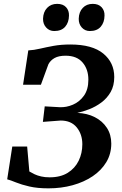

<svg xmlns="http://www.w3.org/2000/svg" viewBox="-20 -986 645 1014"><path d="M236 8.7Q177.3 8.7 135.1 -1.1Q92.9 -10.9 64.5 -22.5Q36.1 -34.2 18 -39L44.9 -212.3H123.4L135 -80.4Q147.9 -72.7 163.1 -65.5Q178.4 -58.4 197.8 -54Q217.2 -49.5 242.1 -49.5Q299.3 -49.5 337.7 -73.3Q376 -97.2 395.4 -136.9Q414.8 -176.7 414.8 -224.2Q414.8 -276.8 385.3 -313.1Q355.8 -349.4 300.4 -349.4L206.5 -342.3L216.2 -424.3L294.8 -419.9Q330.3 -418.2 365.2 -433.2Q400.2 -448.2 423.5 -480.9Q446.7 -513.6 446.7 -565.2Q446.7 -620.2 416.1 -656Q385.6 -691.8 326.4 -691.8Q290.3 -691.8 268.3 -679.6Q246.3 -667.3 235.5 -646.3L196.1 -538.6H101.8L129.4 -719.8Q159.3 -721.4 191.9 -729.1Q224.4 -736.7 263.6 -743.9Q302.8 -751 351.4 -751Q467.3 -751 525.4 -703.2Q583.4 -655.4 583.4 -579.4Q583.4 -533.1 564.3 -499.9Q545.2 -466.7 515.1 -444.5Q485.1 -422.3 451.4 -409.2Q417.7 -396.2 388.3 -389.8Q440.4 -387.8 480.8 -367.2Q521.2 -346.6 544.4 -310.9Q567.7 -275.2 567.7 -227.7Q567.7 -173.3 541.5 -129.7Q515.4 -86.2 469.4 -55.2Q423.4 -24.3 363.6 -7.8Q303.8 8.7 236 8.7ZM266.5 -822.1Q240.7 -822.1 223.8 -840.7Q206.8 -859.4 207.3 -887.1Q208.3 -922.8 228.7 -944.2Q249 -965.6 281.8 -965.6Q313 -965.6 329.1 -947.8Q345.2 -930 344.3 -903.6Q343.8 -867.2 324.1 -844.6Q304.3 -822.1 266.5 -822.1ZM454.6 -822.1Q428.8 -822.1 412 -840.7Q395.3 -859.4 395.8 -887.1Q396.8 -922.8 417 -944.2Q437.1 -965.6 469.7 -965.6Q500.3 -965.6 516.6 -947.8Q532.9 -930 532 -903.6Q531.5 -867.2 511.8 -844.6Q492 -822.1 454.6 -822.1Z"/></svg>

Font: Merriweather Light
Style: Italic
Weight: 300
Italic angle: -7.8°
Designer: Eben Sorkin
Foundry: Eben Sorkin
Version: Version 2.101